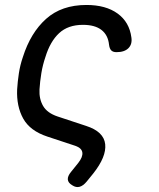

<svg xmlns="http://www.w3.org/2000/svg" viewBox="-20 -580 640 773"><path d="M329 151Q315 168 300.5 172Q286 176 271 166Q254 156 253 142.5Q252 129 266 112L295 76Q314 52 311.5 34Q309 16 283 7L171 -30Q101 -53 73.5 -102.5Q46 -152 49 -220Q51 -252 56 -285Q61 -318 72 -350Q103 -448 165.5 -504Q228 -560 328 -560Q406 -560 453.5 -525.5Q501 -491 509 -429Q513 -402 497 -386Q481 -370 449 -370Q435 -370 428 -377Q421 -384 419 -400Q415 -439 388.5 -459.5Q362 -480 314 -480Q254 -480 218 -446.5Q182 -413 163 -351Q152 -319 146.5 -285.5Q141 -252 139 -220Q137 -182 153.5 -153.5Q170 -125 212 -111L327 -73Q398 -50 403.5 0.5Q409 51 355 119Z"/></svg>

Font: Maple Mono NL
Style: Italic
Weight: 400
Italic angle: -10°
Monospace: yes
Designer: subframe7536
Version: Version 7.000